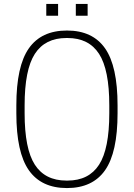

<svg xmlns="http://www.w3.org/2000/svg" viewBox="-20 -945 680 975"><path d="M63 -370V-410Q63 -609 126.5 -699.5Q190 -790 320 -790Q450 -790 513.5 -699.5Q577 -609 577 -410V-370Q577 -171 513.5 -80.5Q450 10 320 10Q190 10 126.5 -80.5Q63 -171 63 -370ZM317 -28H323Q431 -28 483 -108.5Q535 -189 535 -370V-410Q535 -591 483 -671.5Q431 -752 323 -752H317Q209 -752 157 -671.5Q105 -591 105 -410V-370Q105 -189 157 -108.5Q209 -28 317 -28ZM275 -925V-865H215V-925ZM425 -925V-865H365V-925Z"/></svg>

Font: Cooper Hewitt
Style: Light
Weight: 703
Designer: Village Type and Design LLC
Foundry: Cooper Hewitt Smithsonian Design Museum
Version: 1.000